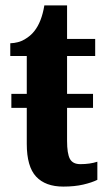

<svg xmlns="http://www.w3.org/2000/svg" viewBox="-20 -680 395 710"><path d="M340 -82V-15Q320 -5 288 2.5Q256 10 214 10Q148 10 113.5 -27Q79 -64 79 -148V-281H22V-333H79V-473H18V-520Q48 -521 70.5 -534Q93 -547 107 -565Q134 -599 144 -660H228V-536H332V-473H228V-333H324V-281H228V-159Q228 -112 238.5 -92.5Q249 -73 277 -73Q313 -73 340 -82Z"/></svg>

Font: Noto Serif CondExtraBold
Style: Regular
Weight: 800
Width: 3
Designer: Monotype Design Team
Foundry: Monotype Imaging Inc.
Version: Version 1.001